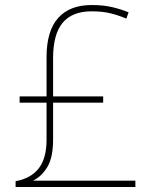

<svg xmlns="http://www.w3.org/2000/svg" viewBox="-20 -743 610 763"><path d="M344 -723Q391 -723 426.5 -714.5Q462 -706 491 -694L482 -669Q449 -683 417.5 -690.5Q386 -698 344 -698Q267 -698 229 -652.5Q191 -607 191 -512V-360H390V-335H191V-188Q191 -118 168.5 -80Q146 -42 111 -25H518V0H42V-23Q103 -34 134 -74Q165 -114 165 -187V-335H58V-360H165V-516Q165 -620 211 -671.5Q257 -723 344 -723Z"/></svg>

Font: Noto Sans Cherokee Thin
Style: Regular
Weight: 100
Designer: Monotype Design Team
Foundry: Monotype Imaging Inc.
Version: Version 2.001; ttfautohint (v1.8.4.7-5d5b)